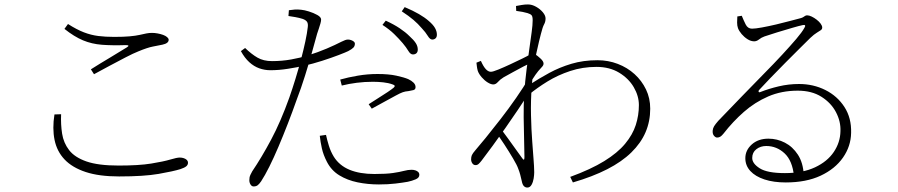

<svg xmlns="http://www.w3.org/2000/svg" viewBox="-20 -801 4040 864"><path d="M270 -671 286 -693Q325 -668 357.5 -655.5Q390 -643 422.5 -639Q455 -635 494 -635Q536 -635 563.5 -637.5Q591 -640 608.5 -644Q626 -648 638.5 -650.5Q651 -653 664 -653Q676 -653 689.5 -650.5Q703 -648 714 -644Q725 -640 732 -634Q739 -628 739 -622Q739 -606 711 -600Q692 -596 668 -591.5Q644 -587 603 -570Q580 -561 544.5 -542.5Q509 -524 471.5 -504Q434 -484 403 -467L389 -489Q430 -515 475.5 -542Q521 -569 551 -588Q567 -598 546 -598Q485 -596 439 -599.5Q393 -603 353.5 -619.5Q314 -636 270 -671ZM255 -287 225 -286Q215 -223 225.5 -171.5Q236 -120 270.5 -83.5Q305 -47 365.5 -27Q426 -7 516 -7Q628 -7 694 -18.5Q760 -30 792 -40Q810 -46 818 -52.5Q826 -59 826 -69Q826 -76 821 -81Q816 -86 807.5 -89Q799 -92 789 -92Q776 -92 746 -83Q716 -74 660.5 -65Q605 -56 514 -56Q422 -56 369 -74.5Q316 -93 291 -125.5Q266 -158 259.5 -199.5Q253 -241 255 -287Z M1792 -607Q1776 -626 1754 -647.5Q1732 -669 1701 -689L1716 -708Q1753 -691 1779 -673.5Q1805 -656 1822 -639Q1842 -621 1851 -607Q1860 -593 1860 -578Q1860 -567 1854 -561.5Q1848 -556 1838 -556Q1827 -556 1817.5 -572Q1808 -588 1792 -607ZM1878 -674Q1861 -694 1840.5 -711.5Q1820 -729 1788 -750L1801 -769Q1839 -753 1865.5 -737.5Q1892 -722 1909 -707Q1929 -690 1937.5 -675Q1946 -660 1946 -645Q1946 -634 1940 -628.5Q1934 -623 1925 -623Q1915 -623 1905 -639.5Q1895 -656 1878 -674ZM1278 -729 1280 -755Q1294 -757 1306.5 -758Q1319 -759 1336 -757Q1349 -756 1370 -749.5Q1391 -743 1408 -733.5Q1425 -724 1425 -713Q1425 -706 1422 -695.5Q1419 -685 1415 -673Q1411 -661 1407 -649Q1398 -616 1384 -566Q1370 -516 1352.5 -460Q1335 -404 1315 -352Q1296 -298 1275 -244Q1254 -190 1233 -140.5Q1212 -91 1192 -51Q1172 -11 1155 15Q1146 28 1139 33Q1132 38 1121 38Q1113 38 1107.5 29.5Q1102 21 1102 10Q1102 3 1103 -2.5Q1104 -8 1107 -14.5Q1110 -21 1115 -30Q1157 -92 1200 -172.5Q1243 -253 1282 -362Q1296 -402 1309.5 -446Q1323 -490 1334.5 -533.5Q1346 -577 1354 -614.5Q1362 -652 1365 -679Q1367 -695 1361.5 -703Q1356 -711 1342 -716Q1326 -721 1309 -724Q1292 -727 1278 -729ZM1083 -585Q1112 -557 1139 -541.5Q1166 -526 1204 -526Q1249 -526 1290.5 -533.5Q1332 -541 1364 -551Q1412 -566 1450.5 -582.5Q1489 -599 1516 -613Q1526 -618 1533 -620.5Q1540 -623 1546 -623Q1553 -623 1560 -620.5Q1567 -618 1572 -614Q1577 -610 1577 -605Q1577 -594 1570.5 -587Q1564 -580 1547 -571Q1537 -566 1504.5 -553.5Q1472 -541 1430 -527.5Q1388 -514 1348 -505Q1317 -498 1276 -491.5Q1235 -485 1197 -485Q1171 -485 1147 -493.5Q1123 -502 1102 -521Q1081 -540 1064 -571ZM1518 -416 1511 -443Q1546 -453 1590 -460.5Q1634 -468 1679 -468Q1729 -468 1763.5 -460.5Q1798 -453 1817 -445Q1832 -438 1841 -429Q1850 -420 1850 -409Q1850 -398 1840 -395.5Q1830 -393 1818 -391Q1804 -390 1792.5 -386Q1781 -382 1761 -371Q1742 -361 1710.5 -343.5Q1679 -326 1653 -312L1639 -332Q1657 -344 1680.5 -358.5Q1704 -373 1724 -386.5Q1744 -400 1751 -406Q1763 -416 1747 -421Q1728 -428 1704.5 -430.5Q1681 -433 1658 -433Q1621 -433 1585.5 -428.5Q1550 -424 1518 -416ZM1447 -194 1419 -190Q1422 -162 1428.5 -133Q1435 -104 1451 -73Q1471 -34 1507 -12Q1543 10 1589 19.5Q1635 29 1685 29Q1726 29 1759.5 25Q1793 21 1815 17Q1834 13 1850.5 6Q1867 -1 1867 -14Q1867 -22 1862 -27Q1857 -32 1849 -34.5Q1841 -37 1832 -37Q1816 -37 1797.5 -32Q1779 -27 1748.5 -22.5Q1718 -18 1665 -18Q1599 -18 1553 -37Q1507 -56 1482 -96Q1468 -119 1460 -145Q1452 -171 1447 -194Z M2360 -375 2363 -420Q2406 -448 2452 -473Q2498 -498 2551.5 -514Q2605 -530 2669 -530Q2717 -530 2760 -513.5Q2803 -497 2835.5 -467.5Q2868 -438 2887 -398.5Q2906 -359 2906 -312Q2906 -255 2885 -206Q2864 -157 2821 -115Q2778 -73 2712.5 -39.5Q2647 -6 2558 20L2546 -5Q2639 -39 2699 -76Q2759 -113 2793 -154Q2827 -195 2841 -238.5Q2855 -282 2855 -328Q2855 -369 2832 -408.5Q2809 -448 2766 -474Q2723 -500 2664 -500Q2602 -500 2546 -481.5Q2490 -463 2443 -434Q2396 -405 2360 -375ZM2246 -453Q2230 -443 2220.5 -432Q2211 -421 2200 -421Q2189 -421 2174.5 -430Q2160 -439 2147.5 -453.5Q2135 -468 2130 -482Q2127 -493 2126 -502Q2125 -511 2124 -519L2144 -527Q2155 -502 2166 -490Q2177 -478 2189 -478Q2198 -478 2222.5 -488Q2247 -498 2276 -511.5Q2305 -525 2329.5 -537Q2354 -549 2362 -554Q2371 -559 2375.5 -560Q2380 -561 2388 -557Q2399 -550 2412.5 -537.5Q2426 -525 2426 -515Q2426 -507 2418.5 -499.5Q2411 -492 2402 -481Q2396 -474 2389.5 -464.5Q2383 -455 2376 -444Q2369 -433 2361 -422L2365 -479Q2370 -487 2374.5 -499Q2379 -511 2383 -525Q2359 -514 2335 -501.5Q2311 -489 2288.5 -476.5Q2266 -464 2246 -453ZM2211 -206 2229 -228Q2247 -204 2267 -176.5Q2287 -149 2304 -125Q2321 -101 2330 -89Q2340 -74 2340 -94Q2340 -125 2338.5 -171.5Q2337 -218 2336.5 -273Q2336 -328 2339 -381Q2343 -437 2349.5 -487.5Q2356 -538 2362 -581Q2368 -624 2372.5 -656.5Q2377 -689 2377 -710Q2377 -727 2372 -732.5Q2367 -738 2354 -742Q2344 -745 2331.5 -747.5Q2319 -750 2303 -752L2302 -774Q2313 -776 2327 -778.5Q2341 -781 2356 -781Q2374 -781 2392.5 -770.5Q2411 -760 2423 -745.5Q2435 -731 2435 -718Q2435 -703 2428.5 -691.5Q2422 -680 2414 -648Q2411 -636 2405.5 -614Q2400 -592 2393.5 -561Q2387 -530 2381.5 -492.5Q2376 -455 2373 -414Q2368 -348 2369.5 -282.5Q2371 -217 2375 -165Q2379 -113 2381 -84Q2382 -69 2383 -55Q2384 -41 2384 -26Q2384 -14 2381.5 2Q2379 18 2372 30.5Q2365 43 2353 43Q2344 43 2337.5 36.5Q2331 30 2328 14Q2324 -3 2321 -15Q2318 -27 2312 -42Q2307 -57 2289 -87.5Q2271 -118 2249.5 -151Q2228 -184 2211 -206ZM2361 -451 2356 -377Q2337 -346 2310 -306Q2283 -266 2254 -224.5Q2225 -183 2197 -145Q2169 -107 2147 -78Q2140 -69 2134 -63.5Q2128 -58 2120 -58Q2111 -58 2105.5 -66Q2100 -74 2100 -84Q2100 -95 2103.5 -103Q2107 -111 2120 -126Q2135 -143 2165.5 -180.5Q2196 -218 2232.5 -265Q2269 -312 2303 -361Q2337 -410 2361 -451Z M3318 -730 3298 -727Q3297 -714 3297 -699.5Q3297 -685 3301 -674Q3306 -661 3317.5 -647.5Q3329 -634 3344 -624.5Q3359 -615 3374 -615Q3385 -615 3395.5 -623.5Q3406 -632 3420 -637Q3443 -645 3477.5 -655.5Q3512 -666 3544.5 -675.5Q3577 -685 3592 -688Q3600 -690 3602.5 -687Q3605 -684 3600 -676Q3589 -656 3563 -625.5Q3537 -595 3500 -555Q3463 -515 3416.5 -468Q3370 -421 3318.5 -367.5Q3267 -314 3212 -257Q3199 -242 3193.5 -233Q3188 -224 3187 -213Q3186 -198 3193 -190Q3200 -182 3207 -182Q3215 -182 3221.5 -186Q3228 -190 3236 -200Q3278 -254 3327.5 -297.5Q3377 -341 3437 -367Q3497 -393 3570 -393Q3633 -393 3676.5 -365.5Q3720 -338 3742 -296Q3764 -254 3762 -210Q3761 -160 3732 -117Q3703 -74 3647.5 -48Q3592 -22 3512 -22Q3433 -22 3399 -43.5Q3365 -65 3365 -90Q3365 -115 3383.5 -129.5Q3402 -144 3428 -144Q3475 -144 3510.5 -111Q3546 -78 3553 -8L3597 -14Q3594 -69 3570.5 -105Q3547 -141 3512 -159Q3477 -177 3438 -177Q3392 -177 3363 -151Q3334 -125 3334 -89Q3334 -56 3356.5 -31.5Q3379 -7 3420 6.5Q3461 20 3516 20Q3608 20 3673 -10.5Q3738 -41 3773.5 -92Q3809 -143 3810 -203Q3812 -270 3780 -319.5Q3748 -369 3694 -396Q3640 -423 3576 -423Q3529 -423 3484.5 -412.5Q3440 -402 3402 -387Q3396 -384 3394 -388Q3392 -392 3396 -396Q3414 -416 3446 -449Q3478 -482 3513 -517.5Q3548 -553 3579 -583.5Q3610 -614 3626 -630Q3644 -647 3656 -654Q3668 -661 3674 -665.5Q3680 -670 3680 -677Q3680 -685 3673 -694.5Q3666 -704 3655 -712.5Q3644 -721 3632.5 -726.5Q3621 -732 3612 -732Q3607 -732 3603 -729.5Q3599 -727 3594.5 -724Q3590 -721 3582 -719Q3566 -715 3536.5 -707Q3507 -699 3473 -691Q3439 -683 3409 -677.5Q3379 -672 3364 -672Q3345 -672 3335.5 -691Q3326 -710 3318 -730Z"/></svg>

Font: Noto Serif SC
Style: Regular
Weight: 200
Designer: Ryoko NISHIZUKA 西塚涼子 (kana & ideographs); Frank Grießhammer (Latin, Greek & Cyrillic); Wenlong ZHANG 张文龙 (bopomofo); San
Foundry: Adobe
Version: Version 2.001;hotconv 1.1.0;makeotfexe 2.6.0